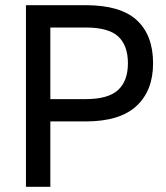

<svg xmlns="http://www.w3.org/2000/svg" viewBox="-20 -720 640 740"><path d="M80 -700H310Q445 -700 507.5 -642Q570 -584 570 -476Q570 -371 506 -311.5Q442 -252 310 -252H174V0H80ZM174 -614V-338H310Q397 -338 435 -373Q473 -408 473 -476Q473 -545 435.5 -579.5Q398 -614 310 -614Z"/></svg>

Font: PT Root UI Web Medium
Style: Regular
Weight: 500
Designer: Vitaly Kuzmin
Foundry: ParaType Ltd.
Version: Version 1.001W